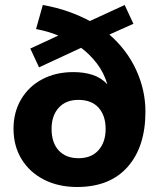

<svg xmlns="http://www.w3.org/2000/svg" viewBox="-20 -736 633 767"><path d="M288 11Q213 11 155.5 -18.5Q98 -48 66 -100.5Q34 -153 34 -222Q34 -288 64.5 -339.5Q95 -391 149 -419.5Q203 -448 273 -448Q315 -448 349.5 -437Q384 -426 409 -399Q395 -446 367 -482.5Q339 -519 304 -545L136 -467L101 -542L213 -594Q194 -602 172 -608.5Q150 -615 124 -620L151 -716Q208 -706 255 -689Q302 -672 339 -652L478 -716L513 -641L417 -598Q487 -537 524 -456.5Q561 -376 561 -290Q561 -150 490 -69.5Q419 11 288 11ZM294 -104Q345 -104 373.5 -136Q402 -168 402 -221Q402 -274 374 -305.5Q346 -337 293 -337Q243 -337 214.5 -305.5Q186 -274 186 -221Q186 -166 214.5 -135Q243 -104 294 -104Z"/></svg>

Font: Nunito Sans ExtraBold
Style: Regular
Weight: 800
Designer: Vernon Adams
Foundry: Vernon Adams
Version: Version 3.101; ttfautohint (v1.8.4.7-5d5b);gftools[0.9.27]